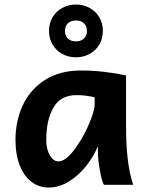

<svg xmlns="http://www.w3.org/2000/svg" viewBox="-20 -821 653 853"><path d="M415 -143.1V-170.9Q395.5 -125.5 362.8 -83.7Q330.1 -42 286.6 -14.9Q243.2 12.2 195.3 12.2Q153.8 12.2 120.6 -12.5Q87.4 -37.1 68.1 -85.2Q48.8 -133.3 48.8 -200.2Q48.8 -281.7 80.6 -351.8Q112.3 -421.9 178.2 -464.8Q244.1 -507.8 340.3 -507.8Q391.6 -507.8 443.8 -501.7Q496.1 -495.6 540 -485.8V-258.8Q540 -91.3 571.8 0H441.9Q432.1 -16.1 423.6 -64.7Q415 -113.3 415 -143.1ZM319.8 -398.4Q248.5 -398.4 217 -342.5Q185.5 -286.6 185.5 -200.2Q185.5 -172.4 192.9 -150.4Q200.2 -128.4 212.4 -116.2Q224.6 -104 239.3 -104Q270.5 -104 308.1 -153.1Q345.7 -202.1 373 -264.6Q400.4 -327.1 400.4 -356.4V-388.7Q361.3 -398.4 319.8 -398.4ZM317.4 -730Q294.9 -730 281.7 -717.5Q268.6 -705.1 268.6 -683.6Q268.6 -662.1 281.7 -649.7Q294.9 -637.2 317.4 -637.2Q339.8 -637.2 353 -649.7Q366.2 -662.1 366.2 -683.6Q366.2 -705.1 353 -717.5Q339.8 -730 317.4 -730ZM317.4 -800.8Q351.1 -800.8 378.4 -785.6Q405.8 -770.5 421.4 -743.9Q437 -717.3 437 -683.6Q437 -649.9 421.4 -623.3Q405.8 -596.7 378.4 -581.5Q351.1 -566.4 317.4 -566.4Q283.7 -566.4 256.3 -581.5Q229 -596.7 213.4 -623.3Q197.8 -649.9 197.8 -683.6Q197.8 -717.3 213.4 -743.9Q229 -770.5 256.3 -785.6Q283.7 -800.8 317.4 -800.8Z"/></svg>

Font: Lesson One
Style: Bold
Weight: 700
Designer: But Ko, Victor Gaultney, Annie Olsen, Julie Remington, Don Collingsworth, Eric Hays, Becca Hirsbrunner
Version: Version 1.100